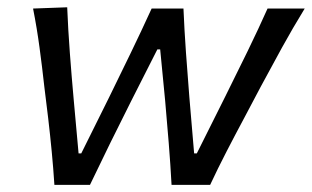

<svg xmlns="http://www.w3.org/2000/svg" viewBox="-20 -520 877 540"><path d="M133 0Q130 -46.5 125.5 -93.5Q121 -140.5 115.5 -187.5L104.5 -277.5Q98.5 -332 91.2 -386Q84 -440 73 -496L169 -499.5Q171.5 -437 176.5 -370.5Q181.5 -304 187 -243L201 -88.5H208.5L286.5 -245.5Q317 -307.5 347.2 -370Q377.5 -432.5 406.5 -496H496Q498.5 -436 503 -372.5Q507.5 -309 512.5 -247.5L526 -88.5H533.5L613.5 -248.5Q644 -309.5 676 -375.2Q708 -441 732.5 -496H837Q803 -440.5 773 -386Q743 -331.5 713.5 -276.5L667.5 -189.5Q641.5 -141 617 -93.5Q592.5 -46 571 0H462.5Q459.5 -56.5 454.5 -118.5Q449.5 -180.5 444.5 -236.5L430.5 -381H422.5L348.5 -235Q320 -178.5 290.2 -118Q260.5 -57.5 233 0Z"/></svg>

Font: Commissioner Flair
Style: Italic
Weight: 400
Italic angle: -12°
Designer: Kostas Bartsokas
Foundry: Kostas Bartsokas
Version: Version 1.000; ttfautohint (v1.8.3)